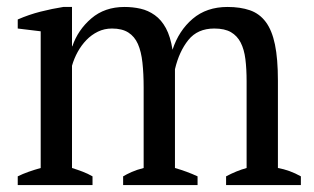

<svg xmlns="http://www.w3.org/2000/svg" viewBox="-20 -532 903 552"><path d="M548 0H334V-25Q344 -31 358.5 -37.5Q373 -44 393 -49V-280Q393 -320 389.5 -352Q386 -384 376.5 -405.5Q367 -427 349 -438.5Q331 -450 302 -450Q280 -450 261.5 -441Q243 -432 228.5 -417Q214 -402 203.5 -383Q193 -364 187 -343V-49Q203 -44 217.5 -38.5Q232 -33 246 -25V0H31V-25Q45 -32 62 -38Q79 -44 97 -49V-442L31 -450V-476Q63 -490 96.5 -498.5Q130 -507 162 -512H187V-399H188Q204 -446 242.5 -479Q281 -512 338 -512Q362 -512 384 -507Q406 -502 425 -488.5Q444 -475 457 -451Q470 -427 476 -389Q494 -444 534 -478Q574 -512 634 -512Q671 -512 698.5 -502.5Q726 -493 744 -469Q762 -445 770.5 -404Q779 -363 779 -300V-49Q813 -43 845 -25V0H630V-25Q660 -41 689 -49V-298Q689 -334 685.5 -362Q682 -390 672 -409.5Q662 -429 644 -439.5Q626 -450 596 -450Q548 -450 521.5 -417Q495 -384 483 -333V-49Q518 -39 548 -25Z"/></svg>

Font: PTSerif
Style: Regular
Weight: 400
Designer: A.Korolkova, O.Umpeleva, V.Yefimov
Foundry: ParaType Ltd
Version: Version 1.000W OFL; ttfautohint (v1.2) -l 8 -r 50 -G 200 -x 